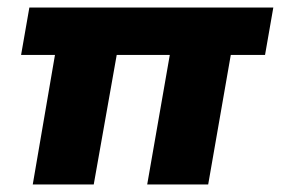

<svg xmlns="http://www.w3.org/2000/svg" viewBox="-20 -490 746 510"><path d="M67 0 126 -344H36L58 -470H706L684 -344H593L533 0H371L431 -344H290L229 0Z"/></svg>

Font: Gantari ExtraBold
Style: Italic
Weight: 800
Italic angle: -10°
Designer: Anugrah Pasau
Foundry: Lafontype
Version: Version 1.000